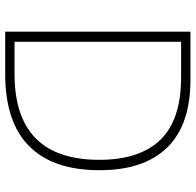

<svg xmlns="http://www.w3.org/2000/svg" viewBox="-27 -727 754 740"><g transform="rotate(90 350.0 -357.0)"><path d="M636 -364Q636 -184 543 -92Q450 0 265 0H102V-714H288Q461 -714 548.5 -624.5Q636 -535 636 -364ZM596 -363Q596 -518 519 -598Q442 -678 277 -678H141V-36H265Q596 -36 596 -363Z"/></g></svg>

Font: Noto Sans Bengali ExtraLight
Style: Regular
Weight: 200
Designer: Jelle Bosma - Monotype Design Team
Foundry: Monotype Imaging Inc.
Version: Version 2.003; ttfautohint (v1.8.4.7-5d5b)